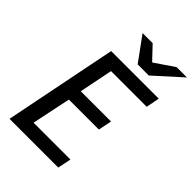

<svg xmlns="http://www.w3.org/2000/svg" viewBox="-246 -948 1050 1050"><g transform="rotate(45 279.5 -423.0)"><path d="M33 0 164 -655H532L517 -577H241L202 -382H436L420 -304H188L141 -78H426L410 0ZM318 -706 216 -846H294L365 -771H369L479 -846H559L404 -706Z"/></g></svg>

Font: Source Sans 3 Medium
Style: Italic
Weight: 500
Italic angle: -11°
Designer: Paul D. Hunt
Foundry: Adobe
Version: Version 3.052;hotconv 1.1.0;makeotfexe 2.6.0